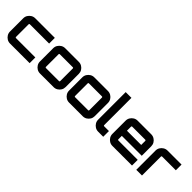

<svg xmlns="http://www.w3.org/2000/svg" viewBox="220 -1945 3119 3119"><g transform="rotate(45 1780.0 -385.5)"><path d="M189 0Q151 0 120 -19Q89 -38 70 -69Q51 -100 51 -138V-442Q51 -480 70 -511Q89 -542 120 -561Q151 -580 189 -580H639V-449H194Q189 -449 185.5 -445.5Q182 -442 182 -437V-143Q182 -138 185.5 -134.5Q189 -131 194 -131H640V0H189Z M877 0Q839 0 808 -19Q777 -38 758 -69Q739 -100 739 -138V-442Q739 -480 758 -511Q777 -542 808 -561Q839 -580 877 -580H1190Q1228 -580 1259.5 -561Q1291 -542 1309.5 -511Q1328 -480 1328 -442V-138Q1328 -100 1309.5 -69Q1291 -38 1260 -19Q1229 0 1190 0H877ZM882 -131H1185Q1190 -131 1193.5 -134.5Q1197 -138 1197 -143V-437Q1197 -442 1193.5 -445.5Q1190 -449 1185 -449H882Q877 -449 873.5 -445.5Q870 -442 870 -437V-143Q870 -138 873.5 -134.5Q877 -131 882 -131Z M1546 0Q1508 0 1477 -19Q1446 -38 1427 -69Q1408 -100 1408 -138V-442Q1408 -480 1427 -511Q1446 -542 1477 -561Q1508 -580 1546 -580H1859Q1897 -580 1928.5 -561Q1960 -542 1978.5 -511Q1997 -480 1997 -442V-138Q1997 -100 1978.5 -69Q1960 -38 1929 -19Q1898 0 1859 0H1546ZM1551 -131H1854Q1859 -131 1862.5 -134.5Q1866 -138 1866 -143V-437Q1866 -442 1862.5 -445.5Q1859 -449 1854 -449H1551Q1546 -449 1542.5 -445.5Q1539 -442 1539 -437V-143Q1539 -138 1542.5 -134.5Q1546 -131 1551 -131Z M2214 0Q2176 0 2145 -19Q2114 -38 2095 -69Q2076 -100 2076 -138V-771H2208V-143Q2208 -138 2211.5 -134.5Q2215 -131 2220 -131H2331V0H2214Z M2541 0Q2503 0 2472 -19Q2441 -38 2422 -69Q2403 -100 2403 -138V-442Q2403 -480 2422 -511Q2441 -542 2472 -561Q2503 -580 2541 -580H2854Q2892 -580 2923.5 -561Q2955 -542 2973.5 -511Q2992 -480 2992 -442V-224H2534V-143Q2534 -138 2537.5 -134.5Q2541 -131 2546 -131H2992V0H2541ZM2534 -342H2861V-437Q2861 -442 2857.5 -445.5Q2854 -449 2849 -449H2546Q2541 -449 2537.5 -445.5Q2534 -442 2534 -437Z M3090 0V-442Q3090 -480 3109 -511Q3128 -542 3159.5 -561Q3191 -580 3228 -580H3550V-449H3233Q3228 -449 3224.5 -445.5Q3221 -442 3221 -437V0Z"/></g></svg>

Font: Orbitron
Style: Bold
Weight: 700
Designer: Matt McInerney
Foundry: The League of Moveable Type
Version: Version 2.001